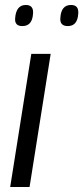

<svg xmlns="http://www.w3.org/2000/svg" viewBox="-20 -753 335 773"><path d="M99 0H21L106 -536H184ZM253 -648Q220 -648 223 -681Q226 -733 266 -733Q298 -733 295 -698Q292 -648 253 -648ZM70 -648Q38 -648 41 -680Q45 -733 84 -733Q116 -733 113 -698Q110 -648 70 -648Z"/></svg>

Font: Georama
Style: Italic
Weight: 400
Italic angle: -9°
Designer: Jean-Baptiste Levee
Foundry: Production Type
Version: Version 1.000